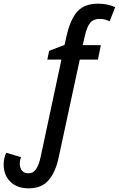

<svg xmlns="http://www.w3.org/2000/svg" viewBox="-103 -785 648 1047"><path d="M53 242Q-10 242 -46.5 206Q-83 170 -83 112Q-83 93 -79 76.5Q-75 60 -69 48L12 72Q5 89 5 108Q5 131 17 145.5Q29 160 52 160Q79 160 94.5 136Q110 112 119 69L232 -460H155L165 -508L249 -540L260 -589Q281 -681 319.5 -723Q358 -765 432 -765Q484 -765 525 -746L495 -669Q483 -675 469 -678.5Q455 -682 439 -682Q406 -682 388 -659.5Q370 -637 359 -586L348 -539H447L431 -460H332L217 73Q201 151 163 196.5Q125 242 53 242Z"/></svg>

Font: Noto Sans SemiCondensed Medium
Style: Italic
Weight: 500
Width: 4
Italic angle: -12°
Designer: Monotype Design Team
Foundry: Monotype Imaging Inc.
Version: Version 2.013; ttfautohint (v1.8.4.7-5d5b)